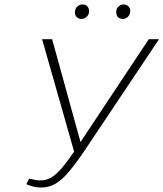

<svg xmlns="http://www.w3.org/2000/svg" viewBox="-20 -834 734 862"><path d="M164 8Q148 8 131 4Q114 0 98 -7L111 -32Q128 -28 139.5 -26Q151 -24 161 -24Q189 -24 212.5 -38.5Q236 -53 263 -86Q290 -119 326 -173L648 -658H694L357 -154Q319 -98 289 -62.5Q259 -27 229.5 -9.5Q200 8 164 8ZM316 -142 169 -658H214L349 -169ZM346 -749Q336 -749 329 -753.5Q322 -758 318.5 -766.5Q315 -775 317 -784Q318 -797 328 -805.5Q338 -814 350 -814Q361 -814 367.5 -809.5Q374 -805 377.5 -797Q381 -789 380 -779Q378 -767 368.5 -758Q359 -749 346 -749ZM531 -749Q521 -749 514 -753.5Q507 -758 504 -766.5Q501 -775 502 -784Q503 -797 513 -805.5Q523 -814 535 -814Q545 -814 552 -809.5Q559 -805 562.5 -797Q566 -789 564 -779Q563 -767 553.5 -758Q544 -749 531 -749Z"/></svg>

Font: Ysabeau Office ExtraLight
Style: Italic
Weight: 250
Italic angle: -12°
Designer: Christian Thalmann (Catharsis Fonts)
Version: Version 2.001;gftools[0.9.30]; featfreeze: tnum,lnum,ss02